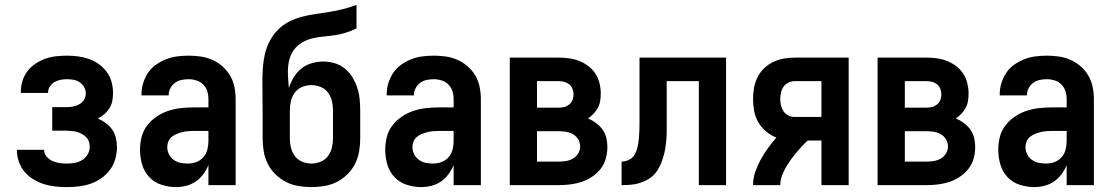

<svg xmlns="http://www.w3.org/2000/svg" viewBox="-20 -755 4540 783"><path d="M253 8Q229 8 205.5 5.5Q182 3 159.5 -4Q137 -11 116.5 -23.5Q96 -36 81 -53.5Q66 -71 57.5 -94Q49 -117 49 -140V-144H160V-143Q160 -128 170.5 -116Q181 -104 194.5 -98Q208 -92 223 -90Q238 -88 253 -88Q269 -88 285.5 -91Q302 -94 315.5 -102.5Q329 -111 337.5 -125.5Q346 -140 346 -156Q346 -167 342.5 -177.5Q339 -188 331 -196Q323 -204 313.5 -209Q304 -214 293.5 -217Q283 -220 272 -221Q261 -222 250 -222H193V-318H250Q264 -318 277.5 -320.5Q291 -323 303 -329.5Q315 -336 322.5 -348Q330 -360 330 -374Q330 -388 323 -400Q316 -412 305 -419.5Q294 -427 280.5 -429.5Q267 -432 253 -432Q240 -432 227 -429.5Q214 -427 202.5 -420.5Q191 -414 183.5 -402.5Q176 -391 176 -378V-376H65V-382Q65 -404 72 -426Q79 -448 92.5 -465.5Q106 -483 125 -495.5Q144 -508 165 -515.5Q186 -523 208.5 -525.5Q231 -528 253 -528Q276 -528 298.5 -525Q321 -522 342.5 -514.5Q364 -507 383 -493.5Q402 -480 415.5 -461.5Q429 -443 435 -420.5Q441 -398 441 -376Q441 -359 438 -343.5Q435 -328 426.5 -314Q418 -300 405.5 -289.5Q393 -279 379 -272Q396 -264 411.5 -253Q427 -242 437.5 -226.5Q448 -211 452.5 -192.5Q457 -174 457 -155Q457 -130 450 -106Q443 -82 428.5 -62.5Q414 -43 393.5 -28.5Q373 -14 350 -6Q327 2 302.5 5Q278 8 253 8Z M698 8Q668 8 638.5 -1.5Q609 -11 588.5 -33Q568 -55 559.5 -84.5Q551 -114 551 -144Q551 -171 557.5 -196.5Q564 -222 580 -243Q596 -264 618 -279Q640 -294 665 -302.5Q690 -311 716.5 -314Q743 -317 769 -317H830V-351Q830 -368 825 -383.5Q820 -399 808.5 -410.5Q797 -422 781 -427Q765 -432 749 -432Q734 -432 720 -429Q706 -426 694 -417.5Q682 -409 675 -395.5Q668 -382 668 -368V-366H557V-371Q557 -394 564 -416.5Q571 -439 584 -458.5Q597 -478 616.5 -491.5Q636 -505 657.5 -513.5Q679 -522 702.5 -525Q726 -528 749 -528Q774 -528 798.5 -524.5Q823 -521 845.5 -511Q868 -501 887 -484.5Q906 -468 918.5 -446.5Q931 -425 936 -400.5Q941 -376 941 -351V0H830V-82Q822 -62 809 -44.5Q796 -27 778.5 -15Q761 -3 740 2.5Q719 8 698 8ZM746 -88Q763 -88 780 -94Q797 -100 809 -113.5Q821 -127 825.5 -144.5Q830 -162 830 -180V-221H769Q757 -221 745.5 -220Q734 -219 722.5 -216Q711 -213 700 -208.5Q689 -204 680 -196.5Q671 -189 666.5 -178Q662 -167 662 -155Q662 -140 669 -126Q676 -112 688.5 -103Q701 -94 716 -91Q731 -88 746 -88Z M1250 8Q1223 8 1196.5 3.5Q1170 -1 1146.5 -13Q1123 -25 1103.5 -44Q1084 -63 1072 -87Q1060 -111 1055.5 -137.5Q1051 -164 1051 -191V-305Q1051 -335 1050.5 -364Q1050 -393 1050 -422Q1050 -451 1052 -479.5Q1054 -508 1060.5 -535.5Q1067 -563 1080.5 -588.5Q1094 -614 1114 -634Q1134 -654 1159.5 -667Q1185 -680 1212.5 -687Q1240 -694 1268 -698Q1296 -702 1324 -706.5Q1352 -711 1379.5 -718Q1407 -725 1434 -735V-639Q1413 -629 1391 -622Q1369 -615 1346 -611.5Q1323 -608 1299.5 -606Q1276 -604 1253.5 -598.5Q1231 -593 1211 -581Q1191 -569 1177.5 -550Q1164 -531 1159 -508Q1154 -485 1154 -462Q1154 -445 1155.5 -428.5Q1157 -412 1158 -396Q1165 -418 1177.5 -439Q1190 -460 1208.5 -475Q1227 -490 1250.5 -497Q1274 -504 1298 -504Q1321 -504 1344 -497.5Q1367 -491 1385.5 -476Q1404 -461 1416.5 -441Q1429 -421 1436.5 -398.5Q1444 -376 1446.5 -352.5Q1449 -329 1449 -305V-191Q1449 -164 1444.5 -137.5Q1440 -111 1428 -87Q1416 -63 1396.5 -44Q1377 -25 1353.5 -13Q1330 -1 1303.5 3.5Q1277 8 1250 8ZM1250 -88Q1269 -88 1287.5 -95.5Q1306 -103 1317.5 -118.5Q1329 -134 1333.5 -153Q1338 -172 1338 -191V-305Q1338 -324 1333.5 -343Q1329 -362 1317.5 -377.5Q1306 -393 1287.5 -400.5Q1269 -408 1250 -408Q1231 -408 1212.5 -400.5Q1194 -393 1182.5 -377.5Q1171 -362 1166.5 -343Q1162 -324 1162 -305V-191Q1162 -172 1166.5 -153Q1171 -134 1182.5 -118.5Q1194 -103 1212.5 -95.5Q1231 -88 1250 -88Z M1698 8Q1668 8 1638.5 -1.5Q1609 -11 1588.5 -33Q1568 -55 1559.5 -84.5Q1551 -114 1551 -144Q1551 -171 1557.5 -196.5Q1564 -222 1580 -243Q1596 -264 1618 -279Q1640 -294 1665 -302.5Q1690 -311 1716.5 -314Q1743 -317 1769 -317H1830V-351Q1830 -368 1825 -383.5Q1820 -399 1808.5 -410.5Q1797 -422 1781 -427Q1765 -432 1749 -432Q1734 -432 1720 -429Q1706 -426 1694 -417.5Q1682 -409 1675 -395.5Q1668 -382 1668 -368V-366H1557V-371Q1557 -394 1564 -416.5Q1571 -439 1584 -458.5Q1597 -478 1616.5 -491.5Q1636 -505 1657.5 -513.5Q1679 -522 1702.5 -525Q1726 -528 1749 -528Q1774 -528 1798.5 -524.5Q1823 -521 1845.5 -511Q1868 -501 1887 -484.5Q1906 -468 1918.5 -446.5Q1931 -425 1936 -400.5Q1941 -376 1941 -351V0H1830V-82Q1822 -62 1809 -44.5Q1796 -27 1778.5 -15Q1761 -3 1740 2.5Q1719 8 1698 8ZM1746 -88Q1763 -88 1780 -94Q1797 -100 1809 -113.5Q1821 -127 1825.5 -144.5Q1830 -162 1830 -180V-221H1769Q1757 -221 1745.5 -220Q1734 -219 1722.5 -216Q1711 -213 1700 -208.5Q1689 -204 1680 -196.5Q1671 -189 1666.5 -178Q1662 -167 1662 -155Q1662 -140 1669 -126Q1676 -112 1688.5 -103Q1701 -94 1716 -91Q1731 -88 1746 -88Z M2059 0V-520H2259Q2281 -520 2302 -517Q2323 -514 2343 -506Q2363 -498 2380 -485Q2397 -472 2408.5 -454Q2420 -436 2425 -415Q2430 -394 2430 -373Q2430 -358 2427.5 -343Q2425 -328 2418 -315Q2411 -302 2400.5 -291Q2390 -280 2378 -272Q2395 -265 2410.5 -253.5Q2426 -242 2437 -227Q2448 -212 2452.5 -193Q2457 -174 2457 -156Q2457 -132 2450.5 -108.5Q2444 -85 2429.5 -66.5Q2415 -48 2395 -34.5Q2375 -21 2352.5 -13.5Q2330 -6 2306.5 -3Q2283 0 2259 0ZM2170 -316H2259Q2271 -316 2282 -319Q2293 -322 2302 -329.5Q2311 -337 2315 -348Q2319 -359 2319 -371Q2319 -382 2314.5 -393Q2310 -404 2301.5 -411Q2293 -418 2282 -421Q2271 -424 2259 -424H2170ZM2170 -96H2259Q2274 -96 2289 -98.5Q2304 -101 2317 -108.5Q2330 -116 2338 -129.5Q2346 -143 2346 -158Q2346 -173 2338 -186.5Q2330 -200 2317 -207.5Q2304 -215 2289 -217.5Q2274 -220 2259 -220H2170Z M2515 0V-96Q2531 -96 2546.5 -104Q2562 -112 2569.5 -126.5Q2577 -141 2580.5 -157.5Q2584 -174 2585.5 -190.5Q2587 -207 2587.5 -223.5Q2588 -240 2588 -257V-520H2941V0H2830V-424H2699V-261Q2699 -242 2699 -223.5Q2699 -205 2697.5 -186.5Q2696 -168 2693 -149.5Q2690 -131 2684.5 -113Q2679 -95 2671 -78Q2663 -61 2651 -47Q2639 -33 2622.5 -23.5Q2606 -14 2588.5 -8.5Q2571 -3 2552 -1.5Q2533 0 2515 0Z M3051 0Q3051 -28 3060 -54Q3069 -80 3082.5 -104.5Q3096 -129 3112 -151Q3128 -173 3146 -194Q3123 -203 3104 -219Q3085 -235 3072.5 -256.5Q3060 -278 3055.5 -302.5Q3051 -327 3051 -351Q3051 -374 3055 -396.5Q3059 -419 3069 -439.5Q3079 -460 3095.5 -476Q3112 -492 3132.5 -502Q3153 -512 3175.5 -516Q3198 -520 3221 -520H3441V0H3330V-182H3274Q3261 -170 3248.5 -156.5Q3236 -143 3224.5 -129Q3213 -115 3202.5 -100Q3192 -85 3183 -69Q3174 -53 3168 -35.5Q3162 -18 3162 0ZM3221 -278H3330V-424H3221Q3207 -424 3195 -418Q3183 -412 3175.5 -401.5Q3168 -391 3165 -377.5Q3162 -364 3162 -351Q3162 -338 3165 -325Q3168 -312 3175.5 -301Q3183 -290 3195 -284Q3207 -278 3221 -278Z M3559 0V-520H3759Q3781 -520 3802 -517Q3823 -514 3843 -506Q3863 -498 3880 -485Q3897 -472 3908.5 -454Q3920 -436 3925 -415Q3930 -394 3930 -373Q3930 -358 3927.5 -343Q3925 -328 3918 -315Q3911 -302 3900.5 -291Q3890 -280 3878 -272Q3895 -265 3910.5 -253.5Q3926 -242 3937 -227Q3948 -212 3952.5 -193Q3957 -174 3957 -156Q3957 -132 3950.5 -108.5Q3944 -85 3929.5 -66.5Q3915 -48 3895 -34.5Q3875 -21 3852.5 -13.5Q3830 -6 3806.5 -3Q3783 0 3759 0ZM3670 -316H3759Q3771 -316 3782 -319Q3793 -322 3802 -329.5Q3811 -337 3815 -348Q3819 -359 3819 -371Q3819 -382 3814.5 -393Q3810 -404 3801.5 -411Q3793 -418 3782 -421Q3771 -424 3759 -424H3670ZM3670 -96H3759Q3774 -96 3789 -98.5Q3804 -101 3817 -108.5Q3830 -116 3838 -129.5Q3846 -143 3846 -158Q3846 -173 3838 -186.5Q3830 -200 3817 -207.5Q3804 -215 3789 -217.5Q3774 -220 3759 -220H3670Z M4198 8Q4168 8 4138.5 -1.5Q4109 -11 4088.5 -33Q4068 -55 4059.5 -84.5Q4051 -114 4051 -144Q4051 -171 4057.5 -196.5Q4064 -222 4080 -243Q4096 -264 4118 -279Q4140 -294 4165 -302.5Q4190 -311 4216.5 -314Q4243 -317 4269 -317H4330V-351Q4330 -368 4325 -383.5Q4320 -399 4308.5 -410.5Q4297 -422 4281 -427Q4265 -432 4249 -432Q4234 -432 4220 -429Q4206 -426 4194 -417.5Q4182 -409 4175 -395.5Q4168 -382 4168 -368V-366H4057V-371Q4057 -394 4064 -416.5Q4071 -439 4084 -458.5Q4097 -478 4116.5 -491.5Q4136 -505 4157.5 -513.5Q4179 -522 4202.5 -525Q4226 -528 4249 -528Q4274 -528 4298.5 -524.5Q4323 -521 4345.5 -511Q4368 -501 4387 -484.5Q4406 -468 4418.5 -446.5Q4431 -425 4436 -400.5Q4441 -376 4441 -351V0H4330V-82Q4322 -62 4309 -44.5Q4296 -27 4278.5 -15Q4261 -3 4240 2.5Q4219 8 4198 8ZM4246 -88Q4263 -88 4280 -94Q4297 -100 4309 -113.5Q4321 -127 4325.5 -144.5Q4330 -162 4330 -180V-221H4269Q4257 -221 4245.5 -220Q4234 -219 4222.5 -216Q4211 -213 4200 -208.5Q4189 -204 4180 -196.5Q4171 -189 4166.5 -178Q4162 -167 4162 -155Q4162 -140 4169 -126Q4176 -112 4188.5 -103Q4201 -94 4216 -91Q4231 -88 4246 -88Z"/></svg>

Font: Iosevka Term Curly
Style: Bold
Weight: 700
Designer: Belleve Invis
Foundry: Belleve Invis
Version: Version 32.3.0